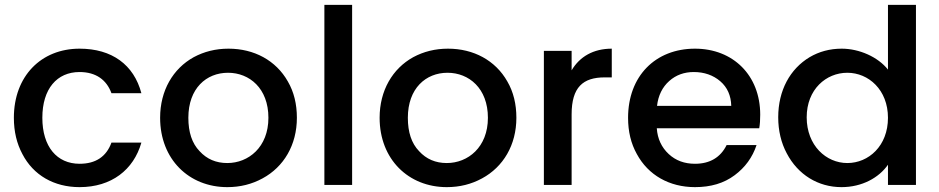

<svg xmlns="http://www.w3.org/2000/svg" viewBox="-20 -760 3859 789"><path d="M72 -127C117 -40 202 9 307 9C438 9 529 -62 561 -174H438C417 -116 373 -87 307 -87C214 -87 154 -157 154 -276C154 -395 214 -464 307 -464C374 -464 418 -432 438 -377H561C530 -494 440 -560 307 -560C149 -560 37 -447 37 -276C37 -219 49 -170 72 -127Z M638 -276C638 -105 757 9 914 9C967 9 1015 -3 1059 -27C1146 -74 1200 -164 1200 -276C1200 -332 1188 -382 1163 -425C1114 -512 1024 -560 919 -560C866 -560 819 -548 776 -525C691 -478 638 -388 638 -276ZM754 -276C754 -397 828 -461 917 -461C1005 -461 1083 -397 1083 -276C1083 -155 1001 -90 914 -90C868 -90 830 -106 800 -139C769 -171 754 -217 754 -276Z M1313 -740V0H1427V-740Z M1540 -276C1540 -105 1659 9 1816 9C1869 9 1917 -3 1961 -27C2048 -74 2102 -164 2102 -276C2102 -332 2090 -382 2065 -425C2016 -512 1926 -560 1821 -560C1768 -560 1721 -548 1678 -525C1593 -478 1540 -388 1540 -276ZM1656 -276C1656 -397 1730 -461 1819 -461C1907 -461 1985 -397 1985 -276C1985 -155 1903 -90 1816 -90C1770 -90 1732 -106 1702 -139C1671 -171 1656 -217 1656 -276Z M2329 0V-290C2329 -402 2376 -442 2465 -442H2494V-560C2418 -560 2362 -527 2329 -471V-551H2215V0Z M2597 -127C2644 -40 2731 9 2836 9C2901 9 2955 -7 2999 -40C3042 -72 3072 -113 3089 -164H2966C2941 -113 2897 -87 2836 -87C2793 -87 2757 -100 2728 -127C2699 -154 2682 -189 2679 -233H3100C3103 -250 3104 -268 3104 -289C3104 -450 2993 -560 2836 -560C2673 -560 2561 -447 2561 -276C2561 -219 2573 -170 2597 -127ZM2730 -427C2758 -452 2792 -464 2831 -464C2874 -464 2911 -451 2940 -426C2969 -401 2984 -367 2985 -325H2680C2685 -368 2702 -402 2730 -427Z M3178 -278C3178 -223 3190 -173 3213 -130C3259 -42 3342 9 3438 9C3523 9 3592 -30 3629 -83V0H3744V-740H3629V-474C3588 -526 3511 -560 3439 -560C3390 -560 3346 -548 3307 -525C3227 -477 3178 -389 3178 -278ZM3295 -278C3295 -393 3375 -461 3462 -461C3549 -461 3629 -391 3629 -276C3629 -160 3549 -90 3462 -90C3375 -90 3295 -162 3295 -278Z"/></svg>

Font: Poppins Medium
Style: Regular
Weight: 500
Designer: Ninad Kale (Devanagari), Jonny Pinhorn (Latin)
Foundry: Indian Type Foundry
Version: 4.004